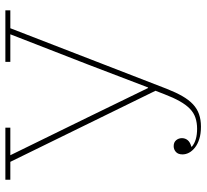

<svg xmlns="http://www.w3.org/2000/svg" viewBox="-46 -692 750 697"><g transform="rotate(-90 328.5 -343.0)"><path d="M218 12Q192 12 173 6Q154 0 141.5 -10Q129 -20 123 -31.5Q117 -43 117 -55Q117 -71 126 -79Q135 -87 147 -87Q161 -87 168.5 -78Q176 -69 176 -57Q176 -45 168.5 -36Q161 -27 145 -23V-21Q167 -2 210 -2Q232 -2 250 -8Q268 -14 282.5 -28Q297 -42 310 -65Q323 -88 336 -122L348 -153L90 -680H25V-698H214V-680H114L251 -400L358 -180H360L444 -400L553 -680H453V-698H640V-680H575L355 -112Q342 -79 328.5 -55.5Q315 -32 299 -17Q283 -2 263 5Q243 12 218 12Z"/></g></svg>

Font: IBM Plex Serif Thin
Style: Regular
Weight: 100
Designer: Mike Abbink, Paul van der Laan, Pieter van Rosmalen
Foundry: Bold Monday
Version: Version 3.001